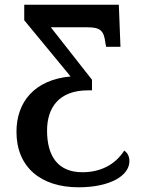

<svg xmlns="http://www.w3.org/2000/svg" viewBox="-20 -556 614 816"><path d="M314 240C449 240 530 190 530 129C530 107 521 93 508 84C469 145 406 176 330 176C225 176 180 106 180 -1C180 -98 230 -172 354 -172H371V-217L196 -440H352C407 -440 422 -425 428 -373L431 -357H492L485 -536H83V-470L280 -231C126 -217 50 -122 50 4C50 154 153 240 314 240Z"/></svg>

Font: Noto Serif SemiBold
Style: Regular
Weight: 600
Designer: Monotype Design Team
Foundry: Monotype Imaging Inc.
Version: Version 2.013